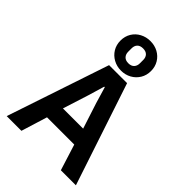

<svg xmlns="http://www.w3.org/2000/svg" viewBox="-282 -1116 1236 1236"><g transform="rotate(45 336.0 -498.0)"><path d="M651 0H514L458 -178H210L155 0H21L255 -698H419ZM426 -291 369 -467 336 -578H331L298 -467L242 -291ZM334 -727Q296 -727 264 -744.5Q232 -762 213.5 -792.5Q195 -823 195 -862Q195 -901 213.5 -931.5Q232 -962 264 -979Q296 -996 334 -996Q373 -996 404.5 -979Q436 -962 454.5 -931.5Q473 -901 473 -862Q473 -823 454.5 -792.5Q436 -762 404.5 -744.5Q373 -727 334 -727ZM334 -794Q360 -794 373.5 -808.5Q387 -823 387 -846V-877Q387 -901 373.5 -915Q360 -929 334 -929Q308 -929 294.5 -915Q281 -901 281 -877V-846Q281 -823 294.5 -808.5Q308 -794 334 -794Z"/></g></svg>

Font: IBM Plex Sans SemiBold
Style: Regular
Weight: 600
Designer: Mike Abbink, Paul van der Laan, Pieter van Rosmalen
Foundry: Bold Monday
Version: Version 3.201